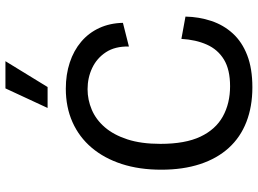

<svg xmlns="http://www.w3.org/2000/svg" viewBox="-141 -794 948 706"><g transform="rotate(-90 333.0 -441.0)"><path d="M365 13Q294 13 237.5 -9Q181 -31 142 -74Q103 -117 82.5 -179.5Q62 -242 62 -322Q62 -403 83 -467.5Q104 -532 143 -578Q182 -624 237 -648.5Q292 -673 360 -673Q412 -673 456 -658.5Q500 -644 532.5 -616.5Q565 -589 583 -550Q601 -511 602 -463L515 -441Q516 -492 494 -525.5Q472 -559 436 -576Q400 -593 358 -593Q319 -593 282.5 -577.5Q246 -562 218 -529.5Q190 -497 173.5 -446.5Q157 -396 157 -325Q157 -234 183.5 -178Q210 -122 258 -95.5Q306 -69 369 -69Q430 -69 467 -91.5Q504 -114 522 -154.5Q540 -195 543 -248L625 -233Q624 -183 609 -138Q594 -93 563 -59Q532 -25 483 -6Q434 13 365 13ZM366 -740H289L361 -895H461Z"/></g></svg>

Font: Bricolage Grotesque 96pt ExtraBold
Style: Regular
Weight: 400
Version: Version 1.001;gftools[0.9.33.dev8+g029e19f]